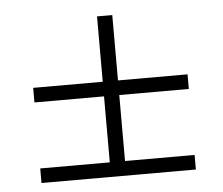

<svg xmlns="http://www.w3.org/2000/svg" viewBox="-42 -644 669 576"><g transform="rotate(-5 293.0 -356.5)"><path d="M60.5 -356.9H270V-158.2H60.5V-114.3H525.4V-158.2H315.9V-356.9H525.4V-400.9H315.9V-597.7H270V-400.9H60.5Z"/></g></svg>

Font: Cascadia Mono PL ExtraLight
Style: Regular
Weight: 200
Monospace: yes
Designer: Aaron Bell
Foundry: Saja Typeworks
Version: Version 2404.023